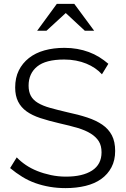

<svg xmlns="http://www.w3.org/2000/svg" viewBox="-20 -961 647 987"><path d="M504 -579Q489 -596 468.5 -610Q448 -624 423.5 -634Q399 -644 370.5 -649.5Q342 -655 310 -655Q215 -655 171 -619Q127 -583 127 -521Q127 -490 138.5 -468.5Q150 -447 175 -432Q200 -417 237.5 -406.5Q275 -396 326 -384Q383 -372 428.5 -357Q474 -342 506 -320Q538 -298 555 -265.5Q572 -233 572 -185Q572 -137 553 -101Q534 -65 500.5 -41Q467 -17 420 -5.5Q373 6 317 6Q275 6 236.5 -0.5Q198 -7 162.5 -19.5Q127 -32 94.5 -52Q62 -72 32 -97L66 -152Q86 -131 112.5 -113Q139 -95 171.5 -82Q204 -69 241.5 -61Q279 -53 319 -53Q405 -53 453.5 -84.5Q502 -116 502 -178Q502 -212 488 -234.5Q474 -257 447 -274Q420 -291 380 -303Q340 -315 286 -327Q230 -340 187.5 -354Q145 -368 116.5 -388.5Q88 -409 73 -439Q58 -469 58 -511Q58 -561 76.5 -598.5Q95 -636 128.5 -662.5Q162 -689 208.5 -702Q255 -715 311 -715Q346 -715 377 -709.5Q408 -704 436.5 -693.5Q465 -683 490 -667.5Q515 -652 537 -633ZM272 -941H362L464 -803H416L318 -894L219 -803H171Z"/></svg>

Font: Rising Sun Light
Style: Regular
Weight: 300
Designer: Matt McInerney, Pablo Impallari, Rodrigo Fuenzalida (Raleway font), Stephen Hutchings (Greek), Cristiano Sobral (main ch
Foundry: The Rising Sun Project Authors
Version: Version 4.327; ttfautohint (v1.8.4.7-5d5b-dirty)